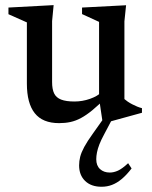

<svg xmlns="http://www.w3.org/2000/svg" viewBox="-20 -470 593 750"><path d="M183.5 -149.5Q183.5 -121.5 191.5 -105Q199.5 -88.5 218.8 -81Q238 -73.5 271 -73.5Q302 -73.5 331.8 -84Q361.5 -94.5 377 -110.5L394.5 -89Q364.5 -59 340.8 -39.5Q317 -20 296.5 -9Q276 2 255.5 6.5Q235 11 211 11Q146.5 11 115.8 -27.8Q85 -66.5 85 -143.5V-382.5L13 -414.5V-440.5L189.5 -450L183.5 -387.5ZM381 9 367 -85.5V-384.5L300.5 -415V-440.5L472.5 -449.5L466 -386.5V-83Q471 -78.5 479 -73Q487 -67.5 496.8 -62.5Q506.5 -57.5 516.2 -53.5Q526 -49.5 534.5 -47.5V-29.5L394.5 9ZM387.5 53.5Q375 76.5 368.2 94Q361.5 111.5 358.8 125.5Q356 139.5 356 152Q356 177 370.8 190.5Q385.5 204 409 204Q424.5 204 441 196.5Q457.5 189 480.5 167.5L494 188Q474 214 455.2 229.5Q436.5 245 417.5 252.2Q398.5 259.5 376.5 259.5Q336 259.5 312.5 236.8Q289 214 289 176Q289 159.5 293.2 142.5Q297.5 125.5 309.2 103.8Q321 82 343 51.5L396.5 -24H428.5Z"/></svg>

Font: Newsreader 16pt 16pt Medium
Style: Regular
Weight: 500
Version: Version 1.003